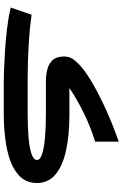

<svg xmlns="http://www.w3.org/2000/svg" viewBox="165 -816 651 1021"><g transform="rotate(90 490.5 -305.5)"><path d="M581.5 0H410.2Q394 0 350.8 -1.5Q307.6 -2.9 250 -6.6Q192.4 -10.3 131.6 -17.6Q70.8 -24.9 20 -36.6L58.1 -147.9Q120.6 -139.2 188.2 -134.5Q255.9 -129.9 313.7 -128.4Q371.6 -127 405.3 -127H581.1Q651.9 -127 708.3 -131.6Q764.6 -136.2 797.6 -147.2Q830.6 -158.2 830.6 -177.2Q830.6 -193.8 798.6 -204.1Q766.6 -214.4 711.7 -219.2Q656.7 -224.1 587.9 -224.1H407.2Q377 -224.6 347.9 -231.9Q318.8 -239.3 299.6 -260Q280.3 -280.8 280.3 -321.8Q280.3 -352.1 299.3 -375.2Q318.4 -398.4 338.4 -415Q377.9 -447.3 441.9 -482.9Q505.9 -518.6 581.8 -552Q657.7 -585.4 733.4 -611.3V-486.3Q653.8 -460.9 583.5 -426.8Q513.2 -392.6 447.8 -349.1H590.3Q696.8 -349.1 778.6 -331.5Q860.4 -314 906.7 -275.9Q953.1 -237.8 953.1 -176.8Q953.1 -124.5 921.9 -90.1Q890.6 -55.7 837.6 -35.9Q784.7 -16.1 718.3 -8.1Q651.9 0 581.5 0Z"/></g></svg>

Font: Vazir FD-WOL
Style: Bold-FD-WOL
Weight: 700
Designer: Saber Rastikerdar
Foundry: Saber Rastikerdar
Version: Version 30.1.0